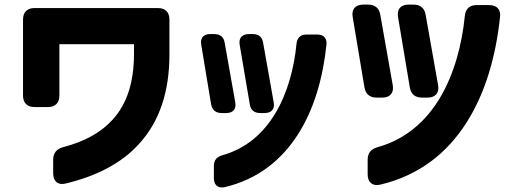

<svg xmlns="http://www.w3.org/2000/svg" viewBox="-20 -740 2242 834"><path d="M266 57C403 24 510 -33 584 -115C672 -211 716 -340 716 -504V-655C716 -687 698 -705 666 -705H130C98 -705 80 -687 80 -655V-325C80 -293 98 -275 130 -275H188C220 -275 238 -293 238 -325V-548H562V-506C562 -382 531 -287 468 -219C418 -164 347 -125 255 -101C226 -93 211 -76 211 -46V13C211 48 232 66 266 57Z M943 -249H963C992 -249 1007 -266 1002 -295L956 -554C952 -580 936 -592 910 -592H893C864 -592 849 -575 854 -546L897 -287C902 -261 918 -249 943 -249ZM909 34C909 64 927 79 956 73C1100 39 1203 -45 1274 -156C1344 -265 1383 -401 1398 -546C1401 -574 1386 -590 1358 -590H1312C1286 -590 1271 -577 1268 -550C1258 -447 1230 -337 1175 -246C1124 -162 1050 -95 947 -66C922 -59 909 -45 909 -19ZM1021 -546 1065 -287C1069 -261 1085 -249 1111 -249H1130C1159 -249 1174 -266 1169 -295L1123 -554C1119 -580 1103 -592 1078 -592H1061C1032 -592 1016 -575 1021 -546Z M1617 -316H1640C1674 -316 1692 -336 1686 -370L1632 -675C1627 -706 1608 -720 1578 -720H1558C1524 -720 1506 -700 1512 -666L1563 -361C1568 -330 1587 -316 1617 -316ZM1577 17C1577 52 1598 70 1632 62C1801 22 1923 -76 2006 -207C2088 -335 2134 -495 2152 -666C2156 -699 2138 -718 2105 -718H2051C2020 -718 2002 -702 1999 -670C1987 -549 1954 -420 1890 -313C1830 -214 1743 -135 1621 -101C1592 -93 1577 -76 1577 -46ZM1709 -666 1760 -361C1765 -330 1784 -316 1814 -316H1837C1871 -316 1889 -336 1883 -370L1829 -675C1824 -706 1805 -720 1775 -720H1755C1721 -720 1703 -700 1709 -666Z"/></svg>

Font: コーポレート・ロゴ（ラウンド）ver3 Bold
Style: Regular
Weight: 700
Designer: [KANA_main] LOGOTYPE.JP [Source Han Sans] Ryoko NISHIZUKA 西塚涼子 (kana, bopomofo & ideographs); Paul D. Hunt (Latin, Greek
Version: Version 12.001;FEAKit 1.0